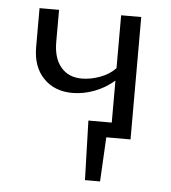

<svg xmlns="http://www.w3.org/2000/svg" viewBox="-45 -456 576 647"><g transform="rotate(5 242.5 -132.0)"><path d="M407 -414V0H325L317 150H266L260 -51H339V-193Q309 -167 272 -153Q235 -139 198 -139Q137 -139 100 -177.5Q63 -216 63 -282V-414H129V-305Q129 -251 154.5 -220.5Q180 -190 225 -190Q255 -190 286.5 -201.5Q318 -213 339 -235V-414Z"/></g></svg>

Font: Ysabeau Infant
Style: Regular
Weight: 400
Designer: Christian Thalmann (Catharsis Fonts)
Version: Version 0.003